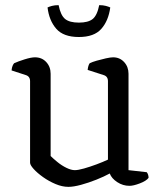

<svg xmlns="http://www.w3.org/2000/svg" viewBox="-20 -723 625 747"><path d="M246 4Q222 4 196 -7Q170 -18 147.5 -34Q125 -50 111 -65.5Q97 -81 97 -90V-407Q97 -426 80 -431L25 -449Q26 -460 29 -467Q32 -474 35 -477Q50 -484 75.5 -492Q101 -500 116 -500Q143 -500 160 -481.5Q177 -463 177 -436V-116Q187 -106 203.5 -92.5Q220 -79 238.5 -70Q257 -61 271 -61Q284 -61 307 -67.5Q330 -74 355.5 -83.5Q381 -93 400 -102V-407Q400 -426 383 -431L321 -451Q323 -469 329 -477Q339 -482 356.5 -487Q374 -492 392 -496Q410 -500 420 -500Q446 -500 463 -481.5Q480 -463 480 -436V-61L551 -53Q558 -44 558 -31Q549 -19 524 -9.5Q499 0 484 0Q458 0 436 -14.5Q414 -29 407 -48Q385 -36 355 -24Q325 -12 295.5 -4Q266 4 246 4ZM287 -579Q227 -579 199 -611Q171 -643 165 -694Q171 -697 182 -700Q193 -703 208 -703Q216 -663 233.5 -649Q251 -635 287 -635Q323 -635 340.5 -649Q358 -663 366 -703Q381 -703 392 -700Q403 -697 409 -694Q402 -642 374 -610.5Q346 -579 287 -579Z"/></svg>

Font: Texturina Light
Style: Regular
Weight: 300
Designer: Guillermo Torres Carreño
Foundry: Omnibus-Type
Version: Version 1.002; ttfautohint (v1.8.3)